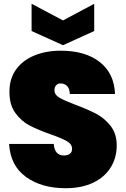

<svg xmlns="http://www.w3.org/2000/svg" viewBox="-20 -988 665 1015"><path d="M28 -227H264Q269 -166 318 -166Q336 -166 348.5 -174.5Q361 -183 361 -201Q361 -226 334 -241.5Q307 -257 250 -277Q182 -301 137.5 -324Q93 -347 61 -391Q29 -435 30 -504Q30 -573 65.5 -621.5Q101 -670 162.5 -695Q224 -720 301 -720Q431 -720 507.5 -660Q584 -600 588 -491H349Q348 -521 334 -534Q320 -547 300 -547Q286 -547 277 -537.5Q268 -528 268 -511Q268 -487 294.5 -471.5Q321 -456 379 -434Q446 -409 489.5 -386Q533 -363 565 -322Q597 -281 597 -219Q597 -154 565 -102.5Q533 -51 472 -22Q411 7 327 7Q200 7 117.5 -52.5Q35 -112 28 -227ZM478 -824 313 -749 147 -824V-968L313 -880L478 -968Z"/></svg>

Font: Poppins Black A&M
Style: Regular
Weight: 900
Designer: Ninad Kale (Devanagari), Jonny Pinhorn (Latin)
Foundry: Indian Type Foundry
Version: 4.004